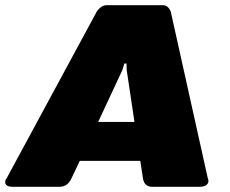

<svg xmlns="http://www.w3.org/2000/svg" viewBox="-50 -720 887 740"><path d="M-30 -18.3Q-30 -26.7 -24.2 -33.3L318.3 -666.7Q322.5 -677.5 334.6 -688.8Q346.7 -700 360.8 -700H469.2H577.5Q591.7 -700 600.4 -688.8Q609.2 -677.5 610 -666.7L750.8 -33.3Q753.3 -28.3 753.3 -22.5V-20.8Q750.8 0 716.7 0H537.5Q505.8 0 500.8 -33.3L490.8 -100H257.5L225.8 -33.3Q210.8 0 179.2 0H0Q-30 0 -30 -18.3ZM328.3 -250H468.3L438.3 -450L437.5 -475H433.3H429.2L421.7 -450Z"/></svg>

Font: BoonTook Mon
Style: Italic
Weight: 400
Italic angle: -9°
Designer: Sungsit Sawaiwan
Foundry: FontUni
Version: Version 3.0